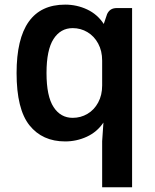

<svg xmlns="http://www.w3.org/2000/svg" viewBox="-20 -585 656 814"><path d="M540 -550.8V209H413.1V13.7L418.5 -65.4Q391.6 -25.4 348.1 -5.4Q304.7 14.6 256.3 14.6Q159.7 14.6 105 -53.7Q50.3 -122.1 50.3 -275.4Q50.3 -565.4 256.3 -565.4Q305.7 -565.4 349.4 -544.9Q393.1 -524.4 419.9 -483.4L434.1 -525.4Q440.4 -538.6 450.4 -544.7Q460.4 -550.8 475.1 -550.8ZM413.1 -222.7V-328.1Q413.1 -369.1 396.2 -400.4Q379.4 -431.6 350.8 -448.7Q322.3 -465.8 288.1 -465.8Q236.8 -465.8 207 -419.7Q177.2 -373.5 177.2 -275.4Q177.2 -177.2 207 -131.3Q236.8 -85.4 288.1 -85.4Q322.3 -85.4 350.8 -102.3Q379.4 -119.1 396.2 -150.4Q413.1 -181.6 413.1 -222.7Z"/></svg>

Font: Lycee Sans SemiBold
Style: Regular
Weight: 600
Designer: Justin Alvin
Foundry: Alkove Design
Version: Version 1.030